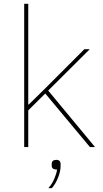

<svg xmlns="http://www.w3.org/2000/svg" viewBox="-20 -760 530 992"><path d="M105 0V-740.2H126V-220.2H128.9L209 -298.8L416 -505.9H443.8L229 -292L471.2 0H444.8L213.9 -276.9L126 -189.9V0ZM230 211.9Q249.5 189.9 260.7 163.3Q272 136.7 274.9 116.2Q247.1 116.2 247.1 96.2V87.9Q247.1 65.9 271 65.9Q293 65.9 293 87.9V99.1Q293 125 280 157.7Q267.1 190.4 248 211.9Z"/></svg>

Font: Anuphan Thin
Style: Regular
Weight: 250
Designer: Mike Abbink, Paul van der Laan, Pieter van Rosmalen, Mint Tantisuwanna
Foundry: Bold Monday; Cadson Demak
Version: Version 3.002;hotconv 1.0.109;makeotfexe 2.5.65596